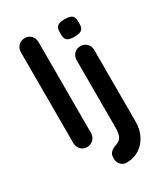

<svg xmlns="http://www.w3.org/2000/svg" viewBox="-226 -837 983 1131"><g transform="rotate(-30 265.5 -272.0)"><path d="M195 -61Q195 -35 177.5 -17.5Q160 0 134 0Q109 0 92 -17.5Q75 -35 75 -61V-679Q75 -705 92.5 -722.5Q110 -740 136 -740Q162 -740 178.5 -722.5Q195 -705 195 -679ZM456 10Q456 67 434 108.5Q412 150 375 173Q338 196 292 196Q267 196 251.5 179.5Q236 163 236 140V129Q236 107 250.5 94Q265 81 287 74Q311 66 321 51.5Q331 37 333.5 17Q336 -3 336 -25V-474Q336 -500 353 -517.5Q370 -535 396 -535Q422 -535 439 -517.5Q456 -500 456 -474ZM394 -600Q360 -600 346 -611Q332 -622 332 -650V-669Q332 -698 347.5 -708.5Q363 -719 395 -719Q430 -719 444 -708Q458 -697 458 -669V-650Q458 -621 443 -610.5Q428 -600 394 -600Z"/></g></svg>

Font: Quicksand Light
Style: Bold
Weight: 700
Version: Version 3.004